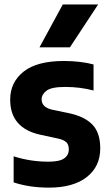

<svg xmlns="http://www.w3.org/2000/svg" viewBox="-20 -828 488 858"><path d="M199 10.5Q156.5 10.5 116.8 4.8Q77 -1 41 -13V-129.5Q115.5 -105.5 196.5 -105.5Q246 -105.5 266.8 -120.2Q287.5 -135 287.5 -160.5Q287.5 -181.5 276.5 -192.2Q265.5 -203 241 -208.5L162 -225.5Q25.5 -254.5 25.5 -382.5Q25.5 -460.5 85.5 -508Q145.5 -555.5 265.5 -555.5Q302.5 -555.5 336.2 -551.5Q370 -547.5 398 -540V-423.5Q338.5 -439.5 271.5 -439.5Q210 -439.5 188 -422.8Q166 -406 166 -384Q166 -349 212 -338L291.5 -321.5Q359.5 -306.5 393.8 -270.2Q428 -234 428 -165Q428 -83.5 367.5 -36.5Q307 10.5 199 10.5ZM156.5 -616.5 260.5 -808H418.5L292.5 -616.5Z"/></svg>

Font: Encode Sans SemiCondensed SemiCondensed
Style: Bold
Weight: 700
Width: 4
Designer: Multiple Designers
Foundry: Impallari Type
Version: Version 3.000; ttfautohint (v1.8.3) -l 8 -r 50 -G 200 -x 14 